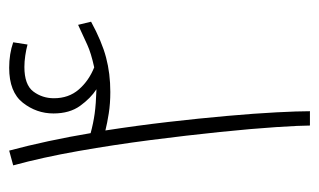

<svg xmlns="http://www.w3.org/2000/svg" viewBox="-162 -552 712 429"><g transform="rotate(-90 194.5 -338.0)"><path d="M160 -2H128Q128 -24 124.5 -77.5Q121 -131 113.5 -204Q106 -277 95.5 -358.5Q85 -440 71 -519.5Q57 -599 39 -665L72 -674Q83 -633 93 -586.5Q103 -540 111 -492Q133 -486 154.5 -483Q176 -480 209 -479Q189 -492 172 -515.5Q155 -539 155 -575Q155 -613 179 -643.5Q203 -674 257 -674Q288 -674 314 -665L309 -633Q298 -636 284.5 -638Q271 -640 259 -640Q219 -640 204 -620Q189 -600 189 -574Q189 -541 208.5 -518.5Q228 -496 258 -484Q290 -491 308.5 -499.5Q327 -508 353 -520L360 -491Q316 -467 280 -457.5Q244 -448 203 -448Q177 -448 155 -451.5Q133 -455 117 -459Q128 -388 136 -318.5Q144 -249 149.5 -187Q155 -125 157.5 -77Q160 -29 160 -2Z"/></g></svg>

Font: Noto Sans Arabic UI XCn XLt
Style: Regular
Weight: 200
Width: 2
Designer: Monotype Design Team, Nadine Chahine and Nizar Qandah
Foundry: Monotype Imaging Inc.
Version: Version 2.010; ttfautohint (v1.8.4.7-5d5b)